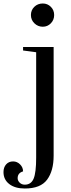

<svg xmlns="http://www.w3.org/2000/svg" viewBox="-110 -787 408 1099"><path d="M67 -701Q67 -729 86.5 -748Q106 -767 135 -767Q162 -767 181 -748Q200 -729 200 -701Q200 -673 181 -653.5Q162 -634 135 -634Q107 -634 87 -653.5Q67 -673 67 -701ZM-90 198Q-90 171 -75 154Q-60 137 -35 137Q-12 137 5 154Q22 171 22 194Q-9 203 -9 233Q-9 247 2.5 258.5Q14 270 32 270Q68 270 82.5 235.5Q97 201 97 115V-488L22 -498V-518H197V104Q197 191 159.5 241.5Q122 292 32 292Q-24 292 -57 266.5Q-90 241 -90 198Z"/></svg>

Font: Prata
Style: Regular
Weight: 400
Designer: Ivan Petrov
Foundry: Cyreal
Version: Version 2.000